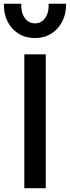

<svg xmlns="http://www.w3.org/2000/svg" viewBox="-36 -984 365 1004"><path d="M91.2 0V-700H203.2V0ZM147.2 -785Q97.9 -785 60.8 -808.1Q23.8 -831.1 3.4 -871.6Q-16.9 -912 -15.8 -964.5H75.1Q73.2 -918.4 93.5 -890.1Q113.7 -861.9 147.2 -861.9Q180.2 -861.9 200.3 -890.1Q220.5 -918.4 218.1 -964.5H309.6Q310.4 -912.7 289.8 -872.1Q269.3 -831.5 232.4 -808.2Q195.4 -785 147.2 -785Z"/></svg>

Font: Geologica-Sharp
Style: Regular
Weight: 100
Designer: Sindre Bremnes, Frode Helland
Foundry: Monokrom Skriftforlag AS
Version: Version 1.010;gftools[0.9.28]